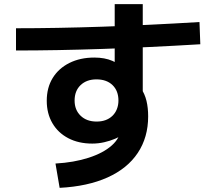

<svg xmlns="http://www.w3.org/2000/svg" viewBox="-20 -837 1040 924"><path d="M247 -50Q336 -55 407 -78Q478 -101 519 -138Q560 -175 560 -219V-242L607 -228Q596 -210 577.5 -195Q559 -180 534.5 -169.5Q510 -159 481.5 -152.5Q453 -146 424 -146Q358 -146 308.5 -172Q259 -198 232 -244.5Q205 -291 205 -352Q205 -415 233.5 -461.5Q262 -508 314 -534Q366 -560 434 -560Q484 -560 521 -544Q558 -528 599 -494L532 -471V-817H667V-360L657 -415Q677 -385 685 -351.5Q693 -318 693 -277Q693 -176 643 -101Q593 -26 497.5 17Q402 60 267 67ZM445 -252Q469 -252 488 -259Q507 -266 521 -279.5Q535 -293 542.5 -312Q550 -331 550 -353Q550 -400 521.5 -427.5Q493 -455 444 -455Q397 -455 368 -427.5Q339 -400 339 -353Q339 -308 368 -280Q397 -252 445 -252ZM57 -701Q446 -701 940 -731L944 -624Q445 -594 57 -594Z"/></svg>

Font: M PLUS 2
Style: Bold
Weight: 700
Designer: Coji Morishita
Foundry: UNDERFOREST DESIGN
Version: Version 1.001